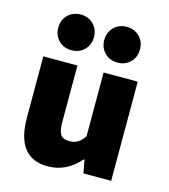

<svg xmlns="http://www.w3.org/2000/svg" viewBox="-112 -833 824 935"><g transform="rotate(15 300.0 -366.0)"><path d="M214 12Q56 12 56 -192V-500H228V-214Q228 -171 240 -152.5Q252 -134 285 -134Q308 -134 324.5 -143Q341 -152 360 -178V-500H532V0H392L380 -66H376Q308 12 214 12ZM244.5 -589.5Q219 -564 180 -564Q141 -564 115.5 -589.5Q90 -615 90 -654Q90 -693 115.5 -718.5Q141 -744 180 -744Q219 -744 244.5 -718.5Q270 -693 270 -654Q270 -615 244.5 -589.5ZM476.5 -589.5Q451 -564 412 -564Q373 -564 347.5 -589.5Q322 -615 322 -654Q322 -693 347.5 -718.5Q373 -744 412 -744Q451 -744 476.5 -718.5Q502 -693 502 -654Q502 -615 476.5 -589.5Z"/></g></svg>

Font: TypoPRO Source Code Pro
Style: Regular
Weight: 900
Monospace: yes
Designer: Paul D. Hunt, Teo Tuominen
Foundry: Adobe Systems Incorporated
Version: Version 2.010;PS 1.0;hotconv 1.0.84;makeotf.lib2.5.63406